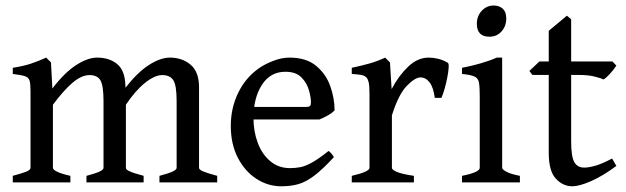

<svg xmlns="http://www.w3.org/2000/svg" viewBox="-20 -648 2223 682"><path d="M546.4 0V-23.4Q579.6 -32.2 593.5 -38.8Q607.4 -45.4 607.4 -51.8V-288.6Q607.4 -345.2 595.5 -363.3Q583.5 -381.3 556.6 -381.3Q529.3 -381.3 494.9 -353.5Q460.4 -325.7 427.2 -275.9V-51.8Q427.2 -45.4 440.7 -39.3Q454.1 -33.2 490.2 -23.4V0H287.1V-23.4Q320.3 -32.2 334 -38.8Q347.7 -45.4 347.7 -51.8V-288.6Q347.7 -345.2 336.4 -363.3Q325.2 -381.3 297.9 -381.3Q269.5 -381.3 237.5 -354Q205.6 -326.7 168 -275.9V-51.8Q168 -44.9 184.3 -37.4Q200.7 -29.8 230 -23.4V0H25.4V-23.4Q55.7 -31.7 72 -37.8Q88.4 -43.9 88.4 -51.8V-325.7Q88.4 -350.1 85 -361.6Q81.5 -373 68.4 -377.4Q55.2 -381.8 25.4 -385.3V-407.2Q63.5 -413.1 90.3 -422.1Q117.2 -431.2 144 -443.4L161.1 -426.3L166 -333.5Q209.5 -390.6 250.7 -417Q292 -443.4 324.7 -443.4Q368.2 -443.4 396 -420.7Q423.8 -397.9 425.3 -345.2L425.8 -336.4Q467.8 -390.6 508.8 -417Q549.8 -443.4 583.5 -443.4Q627 -443.4 657 -418.2Q687 -393.1 687 -337.9V-51.8Q687 -45.4 701.2 -39.3Q715.3 -33.2 751.5 -23.4V0Z M1168.5 -256.3Q1160.6 -247.1 1145 -238.3Q1129.4 -229.5 1114.7 -223.6H848.6L849.1 -268.1H1066.9Q1077.6 -268.1 1081.1 -271.5Q1084.5 -274.9 1084.5 -284.7Q1084.5 -301.8 1077.4 -327.4Q1070.3 -353 1050.8 -373Q1031.2 -393.1 993.7 -393.1Q940.4 -393.1 910.4 -346.7Q880.4 -300.3 880.4 -228.5Q880.4 -180.7 895.8 -140.1Q911.1 -99.6 940.4 -75.2Q969.7 -50.8 1010.3 -50.8Q1029.8 -50.8 1047.9 -54.4Q1065.9 -58.1 1089.4 -71.3Q1112.8 -84.5 1147 -111.8Q1152.8 -108.4 1158.4 -101.1Q1164.1 -93.8 1166 -89.8Q1125 -45.4 1095.2 -23.2Q1065.4 -1 1038.8 6.3Q1012.2 13.7 979.5 13.7Q931.6 13.7 890.6 -12.9Q849.6 -39.6 824.7 -87.9Q799.8 -136.2 799.8 -201.2Q799.8 -263.7 825.9 -317.9Q852.1 -372.1 899.4 -405.3Q920.9 -420.4 950.9 -431.9Q981 -443.4 1007.8 -443.4Q1067.9 -443.4 1103 -414.1Q1138.2 -384.8 1153.3 -341.6Q1168.5 -298.3 1168.5 -256.3Z M1570.3 -425.3Q1574.7 -422.9 1573.7 -408Q1572.8 -393.1 1568.8 -372.8Q1564.9 -352.5 1559.3 -332.8Q1553.7 -313 1547.9 -300.3H1524.4Q1519.5 -337.9 1505.9 -355.5Q1492.2 -373 1473.6 -373Q1454.1 -373 1424.8 -342.8Q1395.5 -312.5 1372.1 -238.3V-51.8Q1372.1 -44.9 1389.6 -37.4Q1407.2 -29.8 1450.2 -23.4V0H1229.5V-23.4Q1292.5 -38.1 1292.5 -51.8V-314Q1292.5 -344.7 1289.3 -356.7Q1286.1 -368.7 1281.7 -372.6Q1275.9 -378.9 1265.4 -381.3Q1254.9 -383.8 1229.5 -385.3V-407.2Q1264.2 -414.6 1292.7 -422.6Q1321.3 -430.7 1348.1 -443.4L1365.2 -426.3L1371.1 -331.5Q1396 -378.9 1429.7 -411.1Q1463.4 -443.4 1502.9 -443.4Q1518.6 -443.4 1536.1 -439.2Q1553.7 -435.1 1570.3 -425.3Z M1778.3 -582.5Q1778.3 -555.2 1761.5 -536.4Q1744.6 -517.6 1718.8 -517.6Q1673.8 -517.6 1673.8 -563.5Q1673.8 -591.3 1691.4 -609.9Q1709 -628.4 1732.9 -628.4Q1753.9 -628.4 1766.1 -616.9Q1778.3 -605.5 1778.3 -582.5ZM1621.1 0V-23.4Q1684.1 -36.1 1684.1 -51.8V-306.6Q1684.1 -338.4 1681.4 -354.2Q1678.7 -370.1 1665.5 -376.2Q1652.3 -382.3 1621.1 -385.3V-407.2Q1652.8 -413.1 1686 -422.6Q1719.2 -432.1 1744.6 -443.4H1763.7V-51.8Q1763.7 -46.4 1778.6 -38.1Q1793.5 -29.8 1826.7 -23.4V0Z M2169.4 -58.6Q2120.6 -22.5 2079.1 -4.4Q2037.6 13.7 2013.2 13.7Q1979.5 13.7 1954.3 -13.4Q1929.2 -40.5 1929.2 -105V-381.8H1871.1L1860.4 -396L1896 -429.7H1929.2V-538.6L1993.7 -592.3L2008.8 -579.6V-429.7H2155.3L2169.4 -415Q2161.1 -401.9 2147 -386.2Q2132.8 -370.6 2123.5 -365.7Q2112.8 -371.1 2090.3 -376.5Q2067.9 -381.8 2034.2 -381.8H2008.8V-145.5Q2008.8 -92.3 2019.8 -72.5Q2030.8 -52.7 2055.2 -52.7Q2071.3 -52.7 2094.7 -59.3Q2118.2 -65.9 2154.3 -85Z"/></svg>

Font: Namdhinggo
Style: Regular
Weight: 400
Designer: Victor Gaultney
Foundry: SIL International
Version: Version 3.001